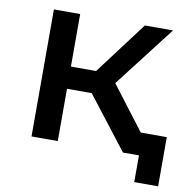

<svg xmlns="http://www.w3.org/2000/svg" viewBox="-74 -606 787 792"><g transform="rotate(10 319.5 -210.0)"><path d="M539 112V0H472L302.5 -219H199V0H89V-532H199V-312H304.5L470 -532H588L391 -276.5L530 -94H639V112Z"/></g></svg>

Font: Argentum Sans
Style: Regular
Weight: 400
Designer: Julieta Ulanovsky, Owen Earl, Chris M. Simpson, Rasmus Andersson, Cristiano Sobral
Foundry: The Argentum Sans Project Authors
Version: Version 3.135; ttfautohint (v1.8.4.7-5d5b-dirty)